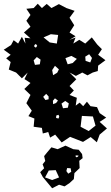

<svg xmlns="http://www.w3.org/2000/svg" viewBox="-36 -743 592 1027"><path d="M339 -11 294 19 259 -23 232 -7 222 -37 193 -29 188 -59 144 -65 148 -109 116 -122 134 -151 105 -191 127 -235 94 -267 127 -299 95 -320 112 -355 81 -324 50 -355 11 -371 21 -411 -3 -431 21 -450 -16 -477 23 -502 37 -528 61 -510 81 -546 100 -510 96 -541 127 -538 92 -569 127 -600 105 -632 127 -663 105 -696 144 -700 166 -723 188 -700 214 -722 239 -700 279 -721 319 -700 363 -685 336 -648 361 -608 336 -569 368 -549 336 -530 368 -542 356 -510 388 -530 420 -510 455 -543 484 -505 509 -480 489 -450 528 -421 489 -392 487 -363 460 -355 432 -340 404 -355 370 -337 336 -355 372 -319 336 -283 359 -259 336 -235 375 -220 369 -178 390 -194 409 -175 429 -199 448 -175 483 -170 497 -138 532 -114 497 -91 536 -56 497 -23 482 18 449 -10 408 16ZM275 -556 236 -560 197 -543 230 -516 268 -510ZM163 -498 156 -508 148 -502 147 -494 156 -488ZM456 -433 441 -453 420 -440 422 -417 447 -409ZM346 -444 314 -432 326 -399 353 -406 375 -428ZM181 -424 161 -438 144 -420 151 -396 177 -399ZM279 -372 258 -391 243 -368 248 -341 270 -354ZM224 -227 211 -241 195 -225 207 -208 224 -212ZM274 -205 258 -217 247 -204 248 -186 264 -192ZM332 -190 313 -203 293 -189 301 -164 327 -167ZM281 -119 277 -129 265 -125 264 -112 277 -109ZM461 -120 402 -123 395 -65 438 -42 475 -71ZM193 204 179 178 200 157 192 136 206 118 200 92 217 71 239 45 272 55 314 36 356 55 385 58 403 81 406 103 388 117 390 156 362 183 359 215 335 237 309 254 280 245 243 264ZM385 90 375 88 367 90 371 98 378 97ZM342 157 323 156 319 172 329 186 345 176ZM262 167 225 169 205 206 243 220 280 206Z"/></svg>

Font: Rubik Gemstones
Style: Regular
Weight: 400
Designer: Hubert and Fischer, NaN
Foundry: Hubert and Fischer, NaN
Version: Version 2.200